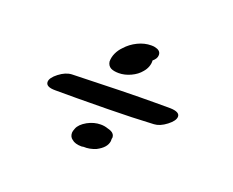

<svg xmlns="http://www.w3.org/2000/svg" viewBox="-73 -596 745 614"><g transform="rotate(20 300.0 -289.0)"><path d="M382 -457Q382 -446 369 -435Q370 -425 366 -414Q362 -403 354 -394Q342 -379 321.5 -369.5Q301 -360 281 -360Q264 -360 254 -365Q243 -371 241 -385Q241 -400 247.5 -414Q254 -428 265 -439Q281 -457 303.5 -468Q326 -479 349 -479Q357 -479 361 -478Q381 -474 382 -460ZM507 -294Q507 -280 485 -263Q463 -246 443 -245Q371 -241 288 -240Q205 -239 183 -239H109Q77 -239 77 -256Q77 -270 99 -287Q121 -304 142 -305Q328 -311 422 -311H475Q507 -310 507 -294ZM333 -159 332 -155V-147Q329 -124 298 -108Q277 -99 256 -100L250 -99Q227 -99 216 -109Q206 -116 206 -130Q206 -135 210 -145Q216 -161 239 -174Q261 -186 284 -186Q297 -186 308 -182Q316 -180 320 -178Q333 -172 333 -159Z"/></g></svg>

Font: Sedgwick Ave
Style: Regular
Weight: 400
Designer: Kevin Burke, Pedro Vergani
Foundry: Google, Inc.
Version: Version 1.000